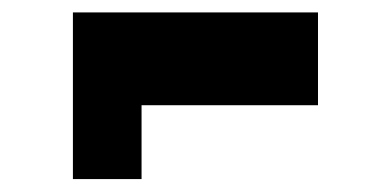

<svg xmlns="http://www.w3.org/2000/svg" viewBox="-20 -426 614 306"><path d="M486.8 -406.2V-258.3H205.6V-140.6H96.2V-406.2Z"/></svg>

Font: Candal
Style: Regular
Weight: 400
Designer: vernon adams
Foundry: vernon adams
Version: Version 1.000